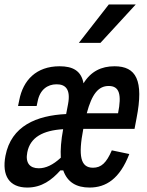

<svg xmlns="http://www.w3.org/2000/svg" viewBox="-20 -830 660 862"><path d="M247.5 -532.5C142.5 -532.5 83.5 -469.5 66.5 -380.5L61 -354H144.5L149 -375C159 -427.5 193.5 -451.5 233.5 -451.5C274.5 -452 298 -428.5 285.5 -362.5L277 -318C144 -311.5 30.5 -265 4.5 -130.5C-12.5 -41 22 12 102.5 12C167.5 12 212.5 -22 251 -65H264C282.5 -11.5 323.5 12 382 12C456 12 517.5 -27 560.5 -138.5L482 -155C458 -99 434.5 -77 397.5 -77C341.5 -77 330.5 -129.5 354 -251.5H584L593 -299C626.5 -470 591 -532.5 494 -532.5C435 -532.5 388 -509.5 355 -456C344.5 -513 306 -532.5 247.5 -532.5ZM334 -637.5 468.5 -810H589.5L431 -637.5ZM102.5 -146C115.5 -214 173.5 -244.5 263.5 -250C254 -199.5 251 -157 253 -122C217.5 -89 185 -74.5 154 -74.5C114 -74.5 93 -98.5 102.5 -146ZM369.5 -321.5C392.5 -407.5 421.5 -444 468 -444C516 -444 527 -406 510 -321.5Z"/></svg>

Font: Monaspace Neon Medium
Style: Italic
Weight: 500
Italic angle: -11°
Designer: Riley Cran & the Lettermatic Team
Foundry: Lettermatic
Version: Version 1.200 (Monaspace Neon)